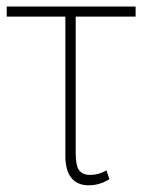

<svg xmlns="http://www.w3.org/2000/svg" viewBox="-33 -550 429 579"><path d="M376 -500H195.3V-87.9Q195.3 -50.3 205.8 -36.4Q216.3 -22.5 239.3 -22.5Q264.2 -22.5 288.1 -36.1L296.9 -9.8Q267.6 8.8 234.4 8.8Q200.2 8.8 182.1 -13.7Q164.1 -36.1 164.1 -80.1V-500H-12.7V-530.3H376Z"/></svg>

Font: Pretendard GOV Thin
Style: Regular
Weight: 100
Designer: Base glyphs from Inter by Rasmus Andersson; Hangeul glyphs from Noto Sans CJK(Source Han Sans) by Jang Soo-young and Kan
Foundry: Kil Hyung-jin
Version: Version 1.309